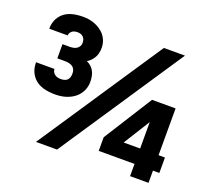

<svg xmlns="http://www.w3.org/2000/svg" viewBox="-120 -864 1121 1018"><g transform="rotate(20 440.0 -354.5)"><path d="M185 -271Q107 -271 69.5 -305.5Q32 -340 32 -397H136Q136 -381 149 -369.5Q162 -358 185 -358Q210 -358 222 -370Q234 -382 234 -407Q234 -429.9 219.5 -442.4Q205 -455 171 -455H131V-535H171Q201 -535 215 -547.5Q229 -560 229 -578Q229 -598.1 217.4 -610.1Q205.9 -622 184.9 -622Q164 -622 152.5 -611.8Q141 -601.6 141 -588H37Q37 -642 73.5 -675.5Q110 -709 185 -709Q220 -709 247 -699Q274 -689 293.5 -672.5Q313 -656 323 -634Q333 -612.1 333 -588Q333 -552 317.9 -528.8Q302.8 -505.6 283 -495Q311 -482 324.5 -458Q338 -434 338 -397Q338 -370.8 327.4 -347.7Q316.9 -324.6 297.4 -307.8Q278 -291 249.6 -281Q221.1 -271 185 -271ZM643 -700H762L295 0H176ZM707 -69H505V-146L678 -420H811V-156H847V-69H811V0H707ZM707 -156V-305L614 -156Z"/></g></svg>

Font: Golos UI VF
Style: Regular
Weight: 400
Designer: A.Korolkova, Vitaly Kuzmin
Foundry: ParaType Ltd
Version: Version 2.000